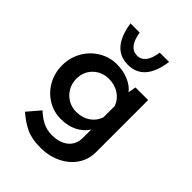

<svg xmlns="http://www.w3.org/2000/svg" viewBox="-248 -781 1108 1108"><g transform="rotate(45 306.0 -226.5)"><path d="M535 -423V2Q535 61 503.5 108.5Q472 156 415.5 183.5Q359 211 288 211Q219 211 173 189.5Q127 168 80 127L146 50Q178 80 211 96.5Q244 113 286 113Q348 113 385 82.5Q422 52 423 0V-71Q401 -34 357.5 -11.5Q314 11 256 11Q198 11 149 -18.5Q100 -48 71 -99.5Q42 -151 42 -214Q42 -278 72.5 -330.5Q103 -383 153.5 -412.5Q204 -442 261 -442Q314 -442 357.5 -423.5Q401 -405 423 -375L432 -423ZM423 -170V-262Q409 -302 373 -326Q337 -350 289 -350Q232 -350 193.5 -312.5Q155 -275 155 -217Q155 -179 173 -148Q191 -117 221.5 -99Q252 -81 289 -81Q338 -81 373.5 -105Q409 -129 423 -170ZM150 -664H225Q242 -559 308 -559Q374 -559 389 -664H465Q440 -484 308 -484Q177 -484 150 -664Z"/></g></svg>

Font: Josefin Sans SemiBold
Style: Regular
Weight: 600
Designer: Santiago Orozco
Foundry: Typemade
Version: Version 2.000